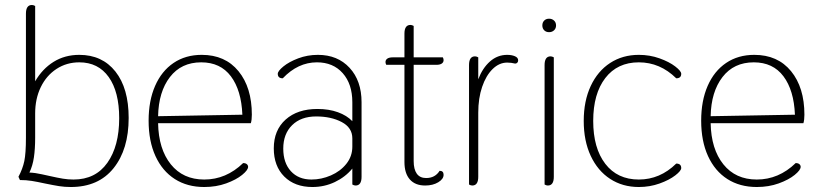

<svg xmlns="http://www.w3.org/2000/svg" viewBox="-20 -740 3284 770"><path d="M496 -267Q496 -141 435.5 -65.5Q375 10 264 10Q239 10 217 6.5Q195 3 161 -4Q129 -11 107 -14.5Q85 -18 60 -18L54 -31Q71 -63 77.5 -94Q84 -125 84 -188V-685Q84 -720 108 -720Q114 -720 121 -716V-414Q150 -464 195 -492Q240 -520 298 -520Q390 -520 443 -453Q496 -386 496 -267ZM458 -266Q458 -372 416 -431Q374 -490 298 -490Q247 -490 206.5 -463.5Q166 -437 143.5 -390.5Q121 -344 121 -285V-188Q121 -143 116 -109Q111 -75 98 -48Q122 -47 148 -41Q174 -35 180 -34Q211 -27 232 -23.5Q253 -20 275 -20Q363 -20 410.5 -87Q458 -154 458 -266Z M576 -256Q576 -336 602 -395.5Q628 -455 676 -487.5Q724 -520 789 -520Q883 -520 936.5 -454.5Q990 -389 990 -280Q990 -259 986 -246H614Q616 -142 665 -81Q714 -20 799 -20Q887 -20 955 -86Q965 -86 970 -81.5Q975 -77 975 -71Q975 -58 951 -38.5Q927 -19 887 -4.5Q847 10 799 10Q731 10 681 -22Q631 -54 603.5 -114Q576 -174 576 -256ZM952 -280Q948 -378 906 -434Q864 -490 787 -490Q707 -490 661.5 -431Q616 -372 614 -274Z M1078 -145Q1078 -218 1125.5 -260.5Q1173 -303 1253 -303Q1299 -303 1335 -290Q1371 -277 1393 -254V-330Q1393 -403 1354.5 -446.5Q1316 -490 1251 -490Q1175 -490 1114 -426Q1094 -426 1094 -444Q1094 -455 1116.5 -473.5Q1139 -492 1176 -506Q1213 -520 1255 -520Q1334 -520 1382 -468Q1430 -416 1430 -330V-31Q1430 4 1406 4Q1400 4 1393 0V-64Q1365 -30 1323 -10Q1281 10 1233 10Q1162 10 1120 -32Q1078 -74 1078 -145ZM1393 -152V-185Q1393 -228 1350.5 -250.5Q1308 -273 1248 -273Q1187 -273 1151.5 -238Q1116 -203 1116 -144Q1116 -87 1146.5 -53.5Q1177 -20 1229 -20Q1269 -20 1307 -36.5Q1345 -53 1369 -83Q1393 -113 1393 -152Z M1759 -39Q1759 -22 1737.5 -9Q1716 4 1685 4Q1645 4 1623.5 -20.5Q1602 -45 1602 -90V-480H1529Q1526 -486 1526 -491Q1526 -500 1533.5 -505Q1541 -510 1555 -510H1602V-605Q1602 -640 1626 -640Q1632 -640 1639 -636V-510H1756Q1759 -504 1759 -499Q1759 -490 1751.5 -485Q1744 -480 1730 -480H1639V-94Q1639 -61 1651.5 -43.5Q1664 -26 1689 -26Q1725 -26 1743 -55Q1759 -55 1759 -39Z M1861 0V-479Q1861 -514 1885 -514Q1891 -514 1898 -510V-422Q1915 -467 1945 -493.5Q1975 -520 2014 -520Q2032 -520 2045 -514.5Q2058 -509 2058 -498Q2058 -492 2054.5 -488.5Q2051 -485 2046 -485Q2030 -489 2014 -489Q1982 -489 1955.5 -463Q1929 -437 1913.5 -391.5Q1898 -346 1898 -288V-31Q1898 4 1874 4Q1868 4 1861 0Z M2155 -638Q2155 -650 2162.5 -657.5Q2170 -665 2182 -665Q2194 -665 2202 -657.5Q2210 -650 2210 -638Q2210 -626 2202 -618.5Q2194 -611 2182 -611Q2170 -611 2162.5 -618.5Q2155 -626 2155 -638ZM2164 0V-479Q2164 -514 2188 -514Q2194 -514 2201 -510V-31Q2201 4 2177 4Q2171 4 2164 0Z M2321 -255Q2321 -335 2349 -395Q2377 -455 2427 -487.5Q2477 -520 2542 -520Q2586 -520 2625 -506Q2664 -492 2688 -473.5Q2712 -455 2712 -444Q2712 -426 2692 -426Q2627 -490 2542 -490Q2456 -490 2407.5 -427Q2359 -364 2359 -255Q2359 -146 2407.5 -83Q2456 -20 2542 -20Q2627 -20 2692 -84Q2712 -84 2712 -66Q2712 -55 2688 -36.5Q2664 -18 2625 -4Q2586 10 2542 10Q2477 10 2427 -22.5Q2377 -55 2349 -115Q2321 -175 2321 -255Z M2792 -256Q2792 -336 2818 -395.5Q2844 -455 2892 -487.5Q2940 -520 3005 -520Q3099 -520 3152.5 -454.5Q3206 -389 3206 -280Q3206 -259 3202 -246H2830Q2832 -142 2881 -81Q2930 -20 3015 -20Q3103 -20 3171 -86Q3181 -86 3186 -81.5Q3191 -77 3191 -71Q3191 -58 3167 -38.5Q3143 -19 3103 -4.5Q3063 10 3015 10Q2947 10 2897 -22Q2847 -54 2819.5 -114Q2792 -174 2792 -256ZM3168 -280Q3164 -378 3122 -434Q3080 -490 3003 -490Q2923 -490 2877.5 -431Q2832 -372 2830 -274Z"/></svg>

Font: Thasadith
Style: Regular
Weight: 400
Designer: Cadson Demak Co.,Ltd.
Foundry: Cadson Demak Co.,Ltd.
Version: Version 1.000; ttfautohint (v1.6)